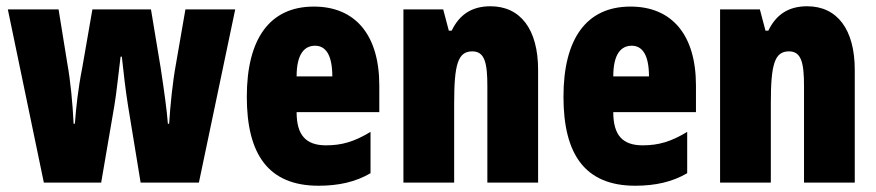

<svg xmlns="http://www.w3.org/2000/svg" viewBox="-20 -583 2798 613"><path d="M389 -244 429 0H615L731 -553H572L542 -380C531 -320 524 -250 520 -188H516C513 -229 504 -294 493 -366L462 -553H275L243 -369C229 -298 223 -240 219 -188H215C212 -252 205 -325 195 -380L167 -553H5L120 0H303L345 -245C352 -285 358 -348 365 -402H369C374 -355 381 -293 389 -244Z M982 -562C841 -562 768 -459 768 -274C768 -90 837 10 997 10C1061 10 1115 -2 1163 -30V-162C1112 -131 1072 -119 1021 -119C957 -119 927 -151 927 -225H1191V-310C1191 -472 1114 -562 982 -562ZM986 -437C1019 -437 1041 -409 1041 -339H927C927 -411 952 -437 986 -437Z M1546 -563C1487 -563 1447 -537 1422 -485H1413L1395 -553H1268V0H1430V-253C1430 -378 1442 -419 1488 -419C1528 -419 1536 -381 1536 -308V0H1698V-360C1698 -489 1642 -563 1546 -563Z M1993 -562C1852 -562 1779 -459 1779 -274C1779 -90 1848 10 2008 10C2072 10 2126 -2 2174 -30V-162C2123 -131 2083 -119 2032 -119C1968 -119 1938 -151 1938 -225H2202V-310C2202 -472 2125 -562 1993 -562ZM1997 -437C2030 -437 2052 -409 2052 -339H1938C1938 -411 1963 -437 1997 -437Z M2557 -563C2498 -563 2458 -537 2433 -485H2424L2406 -553H2279V0H2441V-253C2441 -378 2453 -419 2499 -419C2539 -419 2547 -381 2547 -308V0H2709V-360C2709 -489 2653 -563 2557 -563Z"/></svg>

Font: Noto Sans Lao Looped ExtraCondensed Black
Style: Regular
Weight: 900
Width: 2
Designer: Mark Frömberg, Ben Mitchell
Foundry: The Fontpad Ltd
Version: Version 1.002